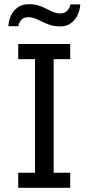

<svg xmlns="http://www.w3.org/2000/svg" viewBox="-20 -896 422 916"><path d="M67 0V-72H147V-614H67V-686H315V-614H236V-72H315V0ZM20 -771Q21 -796 31.5 -820Q42 -844 63.5 -860Q85 -876 118 -876Q151 -876 177 -865Q203 -854 224.5 -843Q246 -832 267 -832Q288 -832 300 -844Q312 -856 316 -875H363Q362 -851 351.5 -827Q341 -803 320 -786.5Q299 -770 267 -770Q234 -770 207.5 -781Q181 -792 159 -803Q137 -814 115 -814Q95 -814 83.5 -803Q72 -792 67 -771Z"/></svg>

Font: Chivo Medium Light
Style: Regular
Weight: 300
Version: Version 2.002